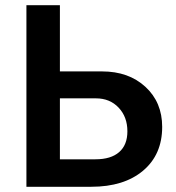

<svg xmlns="http://www.w3.org/2000/svg" viewBox="-20 -714 671 734"><path d="M81 0V-694H209V-441H370Q472 -441 536 -382Q600 -323 600 -229Q600 -123 527 -61.5Q454 0 329 0ZM209 -105H345Q404 -105 435.5 -132.5Q467 -160 467 -212Q467 -267 433.5 -302.5Q400 -338 347 -338H209Z"/></svg>

Font: Cantarell
Style: Bold
Weight: 700
Designer: Dave Crossland, Nikolaus Waxweiler, Florian Fecher, Jacques Le Bailly, Eben Sorkin, Alexei Vanyashin, Alexios Zavras, Em
Version: Version 0.303